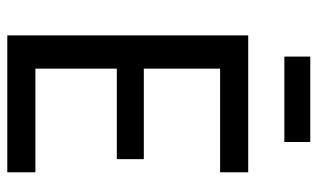

<svg xmlns="http://www.w3.org/2000/svg" viewBox="-192 -678 870 526"><g transform="rotate(90 243.0 -415.0)"><path d="M77 0V-660H168V0ZM121 0V-77H452V0ZM121 -300V-374H416V-300ZM121 -583V-660H452V-583ZM135 -759V-830H369V-759Z"/></g></svg>

Font: Bricolage Grotesque SemiCondensed
Style: Regular
Weight: 400
Width: 4
Designer: Mathieu Triay
Foundry: Atelier Triay
Version: Version 1.001;gftools[0.9.33.dev8+g029e19f]